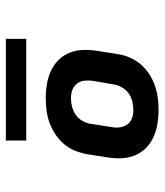

<svg xmlns="http://www.w3.org/2000/svg" viewBox="26 -758 549 640"><g transform="rotate(90 300.0 -438.5)"><path d="M307 -317Q283 -317 260 -321Q237 -325 216.5 -334.5Q196 -344 180.5 -359.5Q165 -375 156.5 -396Q148 -417 147 -440.5Q146 -464 150 -488L161 -558Q164 -578 172.5 -597.5Q181 -617 195 -633.5Q209 -650 227.5 -662Q246 -674 266.5 -681Q287 -688 307 -690.5Q327 -693 347 -693Q371 -693 394.5 -689Q418 -685 438.5 -675.5Q459 -666 474.5 -650.5Q490 -635 498.5 -614Q507 -593 508 -569.5Q509 -546 505 -522L494 -452Q490 -432 482 -412.5Q474 -393 459.5 -376.5Q445 -360 426.5 -348Q408 -336 388 -329Q368 -322 347.5 -319.5Q327 -317 307 -317ZM307 -401Q321 -401 335.5 -404.5Q350 -408 362.5 -416.5Q375 -425 383 -438.5Q391 -452 393 -466L404 -536Q407 -550 405 -564Q403 -578 395.5 -588.5Q388 -599 375.5 -604Q363 -609 348 -609Q334 -609 319 -605.5Q304 -602 292 -593.5Q280 -585 272 -571.5Q264 -558 262 -544L250 -474Q248 -460 249.5 -446Q251 -432 259 -421.5Q267 -411 279.5 -406Q292 -401 307 -401ZM110 -184V-252H449V-184Z"/></g></svg>

Font: Iosevka Heavy Extended Oblique
Style: Regular
Weight: 900
Width: 7
Italic angle: -9°
Monospace: yes
Designer: Belleve Invis
Foundry: Belleve Invis
Version: Version 32.5.0; ttfautohint (v1.8.4)